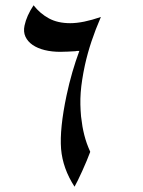

<svg xmlns="http://www.w3.org/2000/svg" viewBox="-20 -683 540 723"><path d="M106.4 -663.1Q130.9 -631.8 164.1 -613.8Q197.3 -595.7 244.6 -595.7Q292 -595.7 359.9 -619.1Q339.4 -571.8 324.5 -527.1Q309.6 -482.4 299.8 -438Q293.5 -408.7 289.6 -383.3Q285.6 -357.9 283.9 -334.5Q282.2 -311 282.7 -289.1Q283.2 -267.1 285.2 -244.6Q287.6 -223.6 290.5 -206.8Q293.5 -189.9 297.4 -174.6Q301.3 -159.2 306.6 -144Q312 -128.9 319.8 -111.3Q314.5 -96.7 306.4 -77.4Q298.3 -58.1 289.8 -39.3Q281.2 -20.5 273.4 -4.4Q265.6 11.7 260.7 20Q216.3 -48.3 210 -122.1Q204.1 -197.8 230.5 -323.2Q240.2 -369.1 252.4 -411.1Q264.6 -453.1 278.8 -491.2H269.5Q268.1 -491.2 264.6 -490.2L238.8 -488.8Q237.8 -488.8 233.2 -488.5Q228.5 -488.3 223.4 -488.3Q218.3 -488.3 213.6 -488Q209 -487.8 207.5 -487.8Q175.3 -487.8 148.4 -494.4Q121.6 -501 103 -513.7Q84.5 -526.4 75.9 -544.7Q67.4 -563 72.3 -586.4Q80.1 -623.5 106.4 -663.1Z"/></svg>

Font: XB Kayhan
Style: Italic
Weight: 400
Italic angle: -12°
Designer: Behnam
Foundry: Irmug
Version: Version 7.300 2009